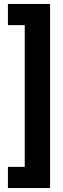

<svg xmlns="http://www.w3.org/2000/svg" viewBox="-20 -750 318 970"><path d="M233 200H20V93H105V-623H20V-730H233Z"/></svg>

Font: Cal Sans
Style: Regular
Weight: 400
Designer: Designer Mark Davis DBA MarkFonts
Foundry: Designer Mark Davis DBA MarkFonts
Version: Version 1.000